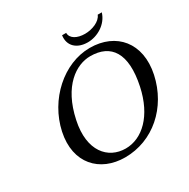

<svg xmlns="http://www.w3.org/2000/svg" viewBox="-180 -967 1119 1139"><g transform="rotate(-30 379.0 -397.5)"><path d="M749 -329C791 -527 678 -658 498 -658C319 -658 150 -506 108 -310C66 -113 185 10 357 10C548 10 706 -129 749 -329ZM476 -614C617 -614 686 -518 642 -310C604 -131 500 -34 386 -34C266 -34 174 -135 215 -327C259 -537 380 -614 476 -614ZM666 -805H638C623 -766 566 -744 517 -744C464 -744 422 -766 422 -805H394C384 -735 433 -692 506 -692C572 -692 645 -734 666 -805Z"/></g></svg>

Font: Libertinus Sans
Style: Italic
Weight: 400
Italic angle: -12°
Designer: Philipp H. Poll, Khaled Hosny
Foundry: Caleb Maclennan
Version: Version 7.050;RELEASE